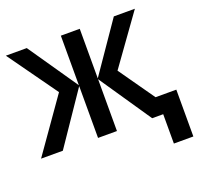

<svg xmlns="http://www.w3.org/2000/svg" viewBox="-152 -884 1314 1260"><g transform="rotate(-20 504.5 -254.5)"><path d="M915 -714 669 -371 844 -122H989V205H853V0H776L530 -362V0H398V-362L152 0H0L260 -370L14 -714H160L398 -368V-714H530V-368L768 -714Z"/></g></svg>

Font: Noto Sans UI
Style: Bold
Weight: 700
Designer: Monotype Design Team
Foundry: Monotype Imaging Inc.
Version: Version 1.901